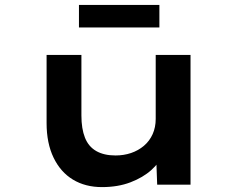

<svg xmlns="http://www.w3.org/2000/svg" viewBox="-20 -753 972 783"><path d="M396 10Q328 10 277.5 -20.5Q227 -51 198.5 -110Q170 -169 170 -251V-529H312V-282Q312 -228 326.5 -191.5Q341 -155 372.5 -137Q404 -119 451 -119Q485 -119 514.5 -129Q544 -139 567 -158.5Q590 -178 602.5 -206Q615 -234 615 -268V-529H757V0H621L617 -109L642 -121Q631 -90 597 -59.5Q563 -29 512 -9.5Q461 10 396 10ZM302 -641V-733H630V-641Z"/></svg>

Font: Lexend Tera SemiBold
Style: Regular
Weight: 600
Version: Version 1.007